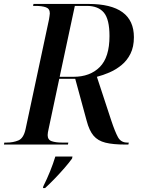

<svg xmlns="http://www.w3.org/2000/svg" viewBox="-41 -734 738 975"><path d="M-21 0 -19 -10H-6Q26 -10 52.5 -21Q79 -32 89 -79L208 -636Q209 -644 210.5 -652.5Q212 -661 212 -666Q212 -690 192 -697Q172 -704 140 -704H127L129 -714H408Q639 -714 639 -545Q639 -496 621.5 -461Q604 -426 575.5 -403Q547 -380 514.5 -366Q482 -352 451 -344L524 -122Q543 -65 558 -37.5Q573 -10 605 -10H613L611 0H594Q533 0 494.5 -9.5Q456 -19 434 -45Q412 -71 399 -121L341 -334H260L206 -80Q201 -59 201 -48Q201 -24 221.5 -17Q242 -10 273 -10H306L304 0ZM332 -344Q416 -344 465.5 -393.5Q515 -443 515 -551Q515 -636 486.5 -670Q458 -704 400 -704H339L262 -344ZM179 212Q217 136 240 61H327L325 71Q310 92 287 118.5Q264 145 238 172Q212 199 188 221H177Z"/></svg>

Font: Noto Serif Display Medium
Style: Italic
Weight: 500
Italic angle: -12°
Designer: Monotype Design Team
Foundry: Monotype Imaging Inc.
Version: Version 2.009